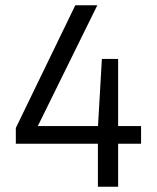

<svg xmlns="http://www.w3.org/2000/svg" viewBox="-20 -708 595 728"><path d="M351.2 0V-163H40V-222.8L265.5 -688H349L123.4 -230.1H351.6L366.3 -484.5H427.9V-230.1H514.9V-163H427.9V0Z"/></svg>

Font: Saira Thin SemiCondensed
Style: Regular
Weight: 100
Width: 4
Version: Version 1.101